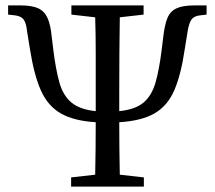

<svg xmlns="http://www.w3.org/2000/svg" viewBox="-20 -690 795 710"><path d="M243 0V-34L332 -44Q333 -91 333.5 -140Q334 -189 334 -238Q253 -243 205 -270.5Q157 -298 131.5 -355Q106 -412 91 -507L80 -575Q77 -604 68 -617Q59 -630 37 -633L10 -636V-670H56Q99 -670 122 -659Q145 -648 156 -623Q167 -598 171 -556L177 -507Q186 -434 199.5 -385.5Q213 -337 244 -311Q275 -285 334 -279Q334 -287 334 -295.5Q334 -304 334 -312V-359Q334 -425 334 -493.5Q334 -562 332 -626L244 -636V-670H511V-636L423 -626Q422 -563 421.5 -494.5Q421 -426 421 -359V-312Q421 -304 421 -295.5Q421 -287 421 -279Q480 -285 510.5 -310.5Q541 -336 555 -384.5Q569 -433 578 -507L584 -556Q589 -598 599 -623Q609 -648 632.5 -659Q656 -670 699 -670H744V-636L718 -633Q696 -630 687.5 -617Q679 -604 674 -575L663 -507Q649 -412 624 -355Q599 -298 551 -270.5Q503 -243 421 -238Q421 -189 421.5 -140Q422 -91 423 -44L512 -34V0Z"/></svg>

Font: Source Serif 4 Subhead
Style: Regular
Weight: 400
Designer: Frank Grießhammer
Foundry: Adobe Systems Incorporated
Version: Version 4.004;hotconv 1.0.117;makeotfexe 2.5.65602